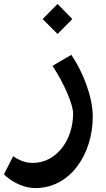

<svg xmlns="http://www.w3.org/2000/svg" viewBox="-63 -733 540 977"><path d="M117 224C296 224 409 50 409 -140C409 -244 356 -372 300 -454L204 -398C263 -310 309 -201 309 -156C309 -20 224 96 104 96C59 96 26 77 4 62L-43 154C-19 179 44 224 117 224ZM154 -636 230 -560 305 -636 230 -713Z"/></svg>

Font: Wafeq Semi Bold
Style: Regular
Weight: 600
Designer: Rasmus Andersson & Azza Alameddine
Foundry: Google & TypeTogether
Version: Version 3.000;January 28, 2025;FontCreator 15.0.0.3014 64-bi